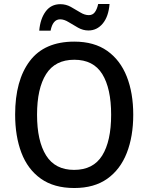

<svg xmlns="http://www.w3.org/2000/svg" viewBox="-20 -934 744 964"><path d="M649 -358Q649 -249 616.5 -166Q584 -83 518.5 -36.5Q453 10 353 10Q251 10 185 -37Q119 -84 87.5 -167Q56 -250 56 -359Q56 -530 129.5 -627.5Q203 -725 353 -725Q453 -725 518.5 -678.5Q584 -632 616.5 -549.5Q649 -467 649 -358ZM166 -358Q166 -226 211.5 -153.5Q257 -81 352 -81Q448 -81 493 -153Q538 -225 538 -358Q538 -490 493.5 -562Q449 -634 353 -634Q257 -634 211.5 -562Q166 -490 166 -358ZM177 -780Q182 -839 209 -876Q236 -913 283 -913Q311 -913 335.5 -899.5Q360 -886 382.5 -872Q405 -858 426 -858Q445 -858 456 -872.5Q467 -887 473 -914H530Q525 -851 496 -816Q467 -781 424 -781Q397 -781 372 -795Q347 -809 324.5 -823Q302 -837 282 -837Q245 -837 234 -780Z"/></svg>

Font: Noto Sans Gurmukhi UI SemiCondensed Medium
Style: Regular
Weight: 500
Width: 4
Designer: Jelle Bosma - Monotype Design Team
Foundry: Monotype Imaging Inc.
Version: Version 2.004; ttfautohint (v1.8.4.7-5d5b)